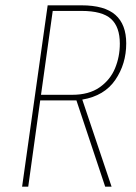

<svg xmlns="http://www.w3.org/2000/svg" viewBox="-20 -701 512 721"><path d="M289 -327 399 0H375L267 -324H265H131L86 0H63L159 -681H286Q373 -681 413.5 -645Q454 -609 454 -538Q454 -461 413 -401Q372 -341 289 -327ZM430 -537Q430 -600 397 -630Q364 -660 286 -660H178L134 -345H251Q314 -345 354 -373Q394 -401 412 -444.5Q430 -488 430 -537Z"/></svg>

Font: Fira Sans Extra Condensed Thin
Style: Italic
Weight: 250
Width: 3
Italic angle: -8°
Designer: Carrois Corporate & Edenspiekermann AG
Foundry: Carrois Corporate GbR & Edenspiekermann AG
Version: Version 4.203